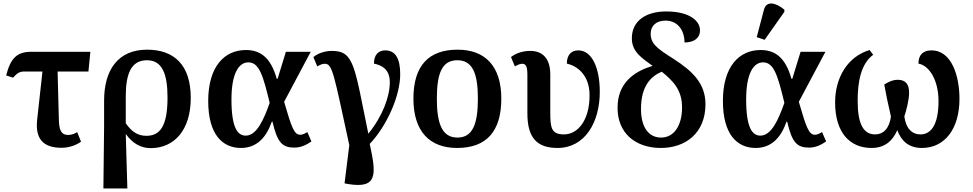

<svg xmlns="http://www.w3.org/2000/svg" viewBox="-20 -830 5522 1090"><path d="M329 9C375 9 417 -8 440 -26L418 -80C403 -71 389 -64 367 -64C324 -64 315 -97 314 -156L307 -424H482L493 -536H157C77 -536 40 -500 15 -402L54 -389C79 -417 93 -424 119 -424H221L191 -151C179 -43 224 9 329 9Z M567 240H703L694 -67H696C732 -17 779 11 835 11C970 11 1063 -92 1063 -274C1063 -461 969 -548 815 -548C650 -548 571 -433 571 -259V-117ZM811 -59C764 -59 729 -80 694 -130V-284C694 -410 724 -488 814 -488C901 -488 931 -411 931 -276C931 -111 887 -59 811 -59Z M1348 10C1438 10 1492 -50 1523 -139H1527C1554 -21 1583 8 1651 8C1693 8 1724 -11 1748 -27L1725 -80C1709 -71 1697 -65 1685 -65C1650 -65 1636 -104 1593 -252L1744 -536H1603L1556 -383H1551C1517 -505 1457 -546 1376 -546C1253 -546 1162 -451 1162 -257C1162 -65 1244 10 1348 10ZM1375 -60C1329 -60 1294 -104 1294 -265C1294 -414 1336 -476 1390 -476C1452 -476 1474 -399 1511 -246C1479 -156 1439 -60 1375 -60Z M1958 215C2124 242 2117 161 2079 -13C2175 -114 2252 -284 2252 -409C2252 -496 2226 -544 2167 -544C2131 -544 2103 -522 2103 -469C2151 -459 2193 -434 2193 -363C2193 -282 2152 -170 2071 -71C1992 -455 1991 -541 1865 -541C1829 -541 1788 -530 1759 -506L1781 -453C1799 -463 1810 -468 1824 -468C1868 -468 1875 -410 1963 -6L1936 211Z M2575 10C2740 10 2826 -82 2826 -270C2826 -457 2732 -548 2578 -548C2413 -548 2327 -457 2327 -270C2327 -82 2421 10 2575 10ZM2577 -49C2491 -49 2460 -125 2460 -270C2460 -415 2490 -488 2576 -488C2662 -488 2693 -415 2693 -270C2693 -125 2663 -49 2577 -49Z M3145 10C3301 10 3385 -136 3385 -308C3385 -444 3341 -544 3263 -544C3225 -544 3198 -520 3198 -469C3249 -458 3327 -411 3327 -289C3327 -145 3259 -67 3182 -67C3110 -67 3104 -104 3104 -192V-408C3104 -500 3058 -541 2991 -541C2944 -541 2906 -526 2881 -506L2903 -453C2918 -462 2933 -468 2945 -468C2964 -468 2974 -454 2974 -407V-186C2974 -47 3029 10 3145 10Z M3729 10C3873 11 3985 -76 3985 -238C3985 -356 3912 -426 3805 -495C3705 -558 3674 -583 3674 -640C3674 -680 3702 -713 3758 -713C3829 -713 3866 -656 3866 -589C3919 -589 3954 -613 3954 -658C3954 -710 3897 -765 3762 -765C3650 -765 3567 -714 3567 -612C3567 -534 3628 -498 3685 -456C3574 -423 3487 -355 3486 -221C3484 -74 3588 9 3729 10ZM3731 -49C3663 -50 3618 -107 3619 -215C3620 -342 3675 -397 3737 -423C3796 -374 3854 -323 3852 -216C3851 -119 3808 -48 3731 -49Z M4321 -604 4433 -763V-775C4385 -815 4331 -828 4317 -775L4276 -619ZM4270 10C4360 10 4414 -50 4445 -139H4449C4476 -21 4505 8 4573 8C4615 8 4646 -11 4670 -27L4647 -80C4631 -71 4619 -65 4607 -65C4572 -65 4558 -104 4515 -252L4666 -536H4525L4478 -383H4473C4439 -505 4379 -546 4298 -546C4175 -546 4084 -451 4084 -257C4084 -65 4166 10 4270 10ZM4297 -60C4251 -60 4216 -104 4216 -265C4216 -414 4258 -476 4312 -476C4374 -476 4396 -399 4433 -246C4401 -156 4361 -60 4297 -60Z M4928 10C5000 10 5046 -27 5074 -91C5096 -31 5138 10 5214 10C5343 10 5427 -98 5427 -269C5427 -394 5385 -544 5268 -544C5224 -544 5194 -522 5194 -469C5258 -457 5308 -372 5308 -256C5308 -115 5261 -67 5206 -67C5157 -67 5123 -101 5114 -169C5125 -203 5141 -260 5141 -304C5141 -351 5122 -377 5077 -377C5046 -377 5020 -363 5000 -350C5008 -305 5022 -235 5038 -168C5028 -97 4992 -67 4949 -67C4883 -67 4849 -123 4849 -258C4849 -363 4866 -466 4937 -519L4917 -546C4789 -508 4721 -386 4721 -249C4721 -75 4806 10 4928 10Z"/></svg>

Font: Noto Serif SemiBold
Style: Regular
Weight: 600
Designer: Monotype Design Team
Foundry: Monotype Imaging Inc.
Version: Version 2.013